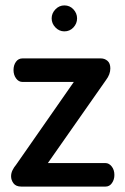

<svg xmlns="http://www.w3.org/2000/svg" viewBox="-20 -690 462 710"><path d="M59 0Q39 0 30 -12Q21 -24 21 -38Q21 -50 26.5 -61Q32 -72 39 -80L253 -387H63Q49 -387 39.5 -400Q30 -413 30 -431Q30 -449 39 -461.5Q48 -474 63 -474H353Q367 -474 377.5 -465Q388 -456 388 -437Q388 -415 372 -394L157 -87H370Q383 -87 393 -74.5Q403 -62 403 -43Q403 -26 394 -13Q385 0 370 0ZM218 -574Q199 -574 185 -588.5Q171 -603 171 -622Q171 -641 185 -655.5Q199 -670 218 -670Q238 -670 251.5 -655.5Q265 -641 265 -622Q265 -603 251.5 -588.5Q238 -574 218 -574Z"/></svg>

Font: Dosis ExtraLight SemiBold
Style: Regular
Weight: 600
Version: Version 3.001; ttfautohint (v1.8.2)